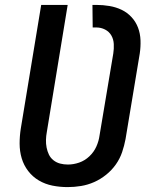

<svg xmlns="http://www.w3.org/2000/svg" viewBox="-20 -755 640 783"><path d="M256 8Q224 8 194 2Q164 -4 138.5 -19Q113 -34 95 -57.5Q77 -81 68.5 -109.5Q60 -138 60 -169.5Q60 -201 65 -232L148 -735H256L171 -217Q168 -201 167.5 -185Q167 -169 170 -153.5Q173 -138 179.5 -124.5Q186 -111 198 -101.5Q210 -92 225 -88Q240 -84 257 -84Q280 -84 303 -92Q326 -100 344.5 -117.5Q363 -135 373 -157.5Q383 -180 386 -203L442 -537Q445 -556 444 -575.5Q443 -595 434 -610.5Q425 -626 408.5 -634.5Q392 -643 373 -643H358L357 -735H372Q400 -735 426.5 -730.5Q453 -726 476 -715Q499 -704 516.5 -685Q534 -666 543 -642Q552 -618 553 -591Q554 -564 550 -537L492 -188Q487 -161 478 -134.5Q469 -108 452.5 -84.5Q436 -61 413 -42.5Q390 -24 364 -12.5Q338 -1 310.5 3.5Q283 8 256 8Z"/></svg>

Font: Iosevka Aile Semibold
Style: Italic
Weight: 600
Italic angle: -9°
Designer: Belleve Invis
Foundry: Belleve Invis
Version: Version 31.1.0; ttfautohint (v1.8.4)